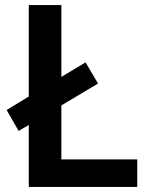

<svg xmlns="http://www.w3.org/2000/svg" viewBox="-20 -734 590 754"><path d="M93 0V-243L53 -220L6 -302L93 -355V-714H221V-432L316 -489L365 -406L221 -320V-108H519V0Z"/></svg>

Font: Noto Sans Tangsa SemiBold
Style: Regular
Weight: 600
Version: Version 1.504